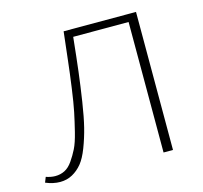

<svg xmlns="http://www.w3.org/2000/svg" viewBox="-98 -767 936 884"><g transform="rotate(-15 370.0 -325.0)"><path d="M623 -658V0H578V-622H314Q304 -525 296 -459.5Q288 -394 277 -322.5Q266 -251 254.5 -205Q243 -159 226 -114.5Q209 -70 189 -45.5Q169 -21 142.5 -6.5Q116 8 84 8Q51 8 15 -7L25 -32Q49 -24 69 -24Q94 -24 114.5 -34.5Q135 -45 152 -69.5Q169 -94 182.5 -121Q196 -148 208 -196.5Q220 -245 228.5 -286Q237 -327 246.5 -396Q256 -465 262 -518.5Q268 -572 278 -658Z"/></g></svg>

Font: EauTest Light
Style: Regular
Weight: 300
Designer: Christian Thalmann (Catharsis Fonts)
Version: Version 0.001;PS 000.001;hotconv 1.0.88;makeotf.lib2.5.64775